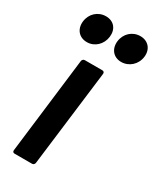

<svg xmlns="http://www.w3.org/2000/svg" viewBox="-187 -785 699 845"><g transform="rotate(30 162.5 -362.5)"><path d="M72 -584C111 -584 143 -614 148 -655C153 -696 129 -725 89 -725C49 -725 17 -696 12 -655C7 -614 32 -584 72 -584ZM246 -584C286 -584 319 -614 324 -655C329 -696 303 -725 264 -725C224 -725 192 -696 187 -655C182 -614 207 -584 246 -584ZM42 0H131C138 0 143 -5 144 -12L204 -499C205 -506 200 -511 194 -511H104C98 -511 92 -506 91 -499L32 -12C31 -5 35 0 42 0Z"/></g></svg>

Font: Barlow Semi Condensed SemiBold
Style: Italic
Weight: 600
Width: 4
Italic angle: -7°
Designer: Jeremy Tribby
Foundry: Tribby Type
Version: Version 1.422;hotconv 1.0.109;makeotfexe 2.5.65596